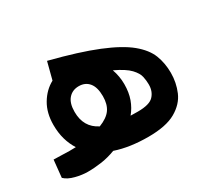

<svg xmlns="http://www.w3.org/2000/svg" viewBox="-99 -585 784 732"><g transform="rotate(-30 293.0 -219.0)"><path d="M99.1 2.9Q75.2 2.9 46.1 -4.4Q17.1 -11.7 1.5 -26.9L9.3 -103Q24.4 -102.5 43 -102.1Q61 -101.1 77.6 -101.1Q92.8 -101.1 106.4 -101.6Q91.3 -125 83 -153.8Q74.7 -182.6 74.7 -217.3Q74.7 -270 97.4 -308.1Q120.1 -346.2 156.2 -365.7L175.8 -441.4Q300.3 -409.7 377 -378.4Q453.6 -347.2 493.7 -314.2Q533.7 -281.2 547.9 -244.9Q562 -208.5 562 -166Q562 -123 545.7 -84.5Q529.3 -45.9 486.8 -21.5Q444.3 2.9 365.7 2.9Q326.7 2.9 290.5 -2.2Q254.4 -7.3 222.7 -18.1Q191.9 -6.3 160.9 -1.7Q129.9 2.9 99.1 2.9ZM225.1 -124.5Q261.7 -138.7 277.3 -160.6Q293 -182.6 293 -218.3Q293 -257.8 276.6 -277.6Q260.3 -297.4 231.9 -297.4Q203.6 -297.4 186.5 -277.8Q169.4 -258.3 169.4 -220.2Q169.4 -152.3 225.1 -124.5ZM347.2 -101.1Q362.3 -100.6 379.4 -100.6Q430.7 -100.6 448.7 -119.9Q466.8 -139.2 466.8 -168.5Q466.8 -169.4 466.8 -171.4Q466.8 -186 463.1 -204.1Q459.5 -222.2 440.2 -242.7Q420.9 -263.2 375 -284.7Q386.7 -252 386.7 -217.3Q386.7 -181.2 376.5 -152.6Q366.2 -124 347.2 -101.1Z"/></g></svg>

Font: CaskaydiaMono NF
Style: Regular
Weight: 400
Designer: Aaron Bell
Foundry: Saja Typeworks
Version: Version 2111.001; ttfautohint (v1.8.4);Nerd Fonts 3.1.1